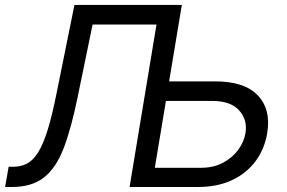

<svg xmlns="http://www.w3.org/2000/svg" viewBox="-46 -747 1147 767"><path d="M-25.6 0 -11.4 -81H8.5Q38 -81 61.8 -93.4Q85.6 -105.8 105.8 -137.6Q126.1 -169.4 144.2 -227.5Q162.3 -285.5 180.4 -376.4L251.4 -727.3H680.4L629.6 -421.9H813.9Q931.1 -421.9 984.2 -365.6Q1037.3 -309.3 1021.3 -214.5Q1010.7 -151.3 974.8 -103Q938.9 -54.7 880.7 -27.3Q822.4 0 744.3 0H471.6L579.2 -649.1H323.9L264.2 -359.4Q239 -235.8 208.8 -156.2Q178.6 -76.7 130.1 -38.4Q81.7 0 1.4 0ZM616.8 -343.8 572.4 -76.7H757.1Q806.8 -76.7 844.6 -96.8Q882.5 -116.8 905.7 -148.6Q929 -180.4 934.7 -215.9Q943.2 -268.1 909.4 -305.9Q875.7 -343.8 801.1 -343.8Z"/></svg>

Font: Inter UI
Style: Italic
Weight: 400
Italic angle: -9.39999°
Designer: Rasmus Andersson
Foundry: rsms
Version: 3.2;8d6f07862